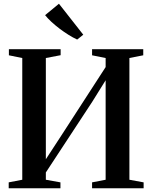

<svg xmlns="http://www.w3.org/2000/svg" viewBox="-20 -1006 814 1026"><path d="M26.5 0V-31.5L99 -45.5V-696L27.5 -710.5V-743H304V-711L225 -696V-155L309.5 -284.5L544.5 -647.5V-696L472 -710.5V-743H745.5V-710.5L671.5 -696V-45.5L747.5 -31.5V0H472V-31.5L544.5 -45.5V-577L472.5 -461.5L225 -84.5V-45.5L303 -31.5V0ZM391.5 -795Q370 -805 346 -820Q322 -835 298.2 -853Q274.5 -871 254.5 -889.5Q234.5 -908 221 -925L295 -986L425 -820.5L393 -795Z"/></svg>

Font: Merriweather 96pt SemiBold
Style: Regular
Weight: 600
Version: Version 2.100